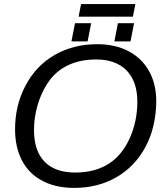

<svg xmlns="http://www.w3.org/2000/svg" viewBox="-20 -916 818 946"><path d="M458 -698.2Q548.3 -698.2 613.8 -663.6Q679.2 -628.9 714.6 -565.4Q750 -502 750 -415.5Q748 -285.6 695.3 -189.5Q643.1 -93.8 552.2 -42Q461.4 9.8 346.2 9.8Q248 9.8 180.2 -29.8Q119.1 -64.5 86.7 -128.4Q54.2 -192.4 54.2 -279.8Q54.2 -397 106 -494.6Q157.2 -592.3 249.5 -645.3Q341.8 -698.2 458 -698.2ZM453.6 -623Q356.4 -623 288.1 -579.6Q242.7 -550.8 211.4 -501.5Q180.2 -452.1 163.8 -393.1Q147.5 -334 147.5 -274.9Q147.5 -172.9 199.5 -119.4Q251.5 -65.9 350.6 -65.9Q446.8 -65.9 514.6 -108.4Q559.6 -136.7 591.3 -184.3Q623 -231.9 639.9 -291.5Q656.7 -351.1 656.7 -413.6Q656.7 -514.6 603.8 -568.8Q550.8 -623 453.6 -623ZM647 -896 634.8 -834H367.2L379.4 -896ZM640.6 -801.8 623 -711.9H543.5L561 -801.8ZM429.2 -801.8 411.6 -711.9H332L349.6 -801.8Z"/></svg>

Font: Arimo
Style: Italic
Weight: 400
Italic angle: -12°
Designer: Steve Matteson
Foundry: Monotype Imaging Inc.
Version: Version 1.33